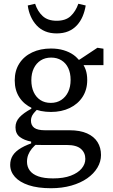

<svg xmlns="http://www.w3.org/2000/svg" viewBox="-20 -761 597 1017"><path d="M250 236Q180 236 132 220Q84 204 59 176Q34 148 34 112Q34 84 48 62Q62 40 93 22Q124 4 174 -11L181 -4Q162 10 149 26Q136 42 129.5 59Q123 76 123 96Q123 122 137.5 142Q152 162 182.5 173Q213 184 261 184Q317 184 355 169.5Q393 155 412.5 131.5Q432 108 432 81Q432 48 408.5 27.5Q385 7 334 7H205Q190 7 174.5 6.5Q159 6 145 5V-11Q108 -18 85 -35.5Q62 -53 62 -87Q62 -117 83.5 -140Q105 -163 146 -185V-207L197 -199Q170 -176 157 -159Q144 -142 144 -122Q144 -97 161.5 -84Q179 -71 219 -71H349Q404 -71 441 -54.5Q478 -38 496.5 -8.5Q515 21 515 60Q515 95 496 127Q477 159 442 183.5Q407 208 358 222Q309 236 250 236ZM250 -168Q194 -168 150.5 -188Q107 -208 82.5 -245.5Q58 -283 58 -335Q58 -387 82.5 -425Q107 -463 150.5 -483.5Q194 -504 250 -504Q287 -504 317 -495Q347 -486 369 -470.5Q391 -455 404 -434L411 -433Q426 -414 434 -391Q442 -368 442 -337Q442 -286 417.5 -248Q393 -210 349.5 -189Q306 -168 250 -168ZM249 -216Q281 -216 304.5 -231.5Q328 -247 341 -274Q354 -301 354 -338Q354 -374 341.5 -400.5Q329 -427 305.5 -441.5Q282 -456 251 -456Q219 -456 195.5 -441Q172 -426 159 -399Q146 -372 146 -336Q146 -300 158.5 -273Q171 -246 194 -231Q217 -216 249 -216ZM376 -416V-445H401L496 -508L528 -503V-416ZM127 -732 166 -741Q179 -701 206 -676Q233 -651 280 -651Q328 -651 354.5 -676Q381 -701 395 -741L434 -732Q429 -701 417.5 -674Q406 -647 387 -626.5Q368 -606 341.5 -595Q315 -584 280 -584Q246 -584 219.5 -595Q193 -606 174 -626.5Q155 -647 143 -674Q131 -701 127 -732Z"/></svg>

Font: Source Serif 4
Style: Regular
Weight: 400
Designer: Frank Grießhammer
Foundry: Adobe Systems Incorporated
Version: Version 4.004;hotconv 1.0.116;makeotfexe 2.5.65601